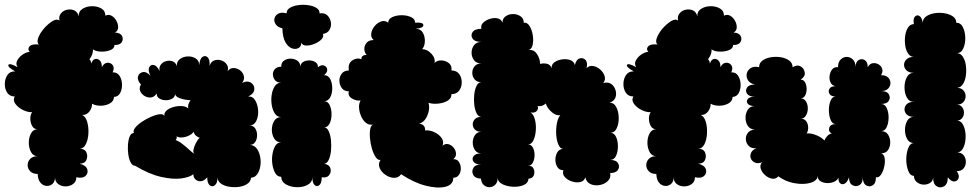

<svg xmlns="http://www.w3.org/2000/svg" viewBox="-25 -782 4176 820"><path d="M136 -39Q115 -39 104 -50.5Q93 -62 93 -77Q93 -92 104 -103.5Q115 -115 136 -115Q117 -115 107.5 -132.5Q98 -150 98 -172.5Q98 -195 107.5 -212.5Q117 -230 136 -230Q120 -230 112.5 -243.5Q105 -257 104.5 -274Q104 -291 112 -303Q94 -302 73.5 -312Q53 -322 41 -338Q29 -354 38 -370Q16 -370 5.5 -386.5Q-5 -403 -4.5 -424.5Q-4 -446 7 -462Q18 -478 40 -477Q6 -496 11 -505Q16 -514 50 -495Q41 -509 48.5 -523.5Q56 -538 71 -548.5Q86 -559 102 -561Q91 -572 101 -583.5Q111 -595 141 -592Q131 -601 138.5 -621Q146 -641 163.5 -661Q181 -681 199.5 -692Q218 -703 229 -694Q225 -712 235 -724.5Q245 -737 261.5 -740.5Q278 -744 292.5 -737.5Q307 -731 311 -712Q310 -733 327 -744Q344 -755 367 -755.5Q390 -756 407.5 -746Q425 -736 425 -715Q438 -722 451 -715Q464 -708 472 -693.5Q480 -679 479.5 -664.5Q479 -650 466 -643Q489 -642 496 -628.5Q503 -615 495 -602Q487 -589 464 -590Q464 -575 446.5 -568Q429 -561 407 -561.5Q385 -562 372 -571Q373 -562 369 -550.5Q365 -539 357 -529Q364 -522 365 -510Q369 -526 380 -529.5Q391 -533 400.5 -524.5Q410 -516 410 -495Q419 -513 433.5 -514Q448 -515 456.5 -503.5Q465 -492 456 -473Q475 -474 485 -459Q495 -444 496 -423Q497 -402 488.5 -385.5Q480 -369 462 -368Q461 -350 444.5 -340.5Q428 -331 406 -330.5Q384 -330 368 -339Q369 -322 357 -306Q345 -290 326 -291Q341 -284 347.5 -261Q354 -238 352.5 -211.5Q351 -185 341.5 -166Q332 -147 315 -147Q337 -147 344 -131Q351 -115 344 -99Q337 -83 315 -83Q342 -76 347.5 -59.5Q353 -43 340.5 -31Q328 -19 301 -25Q301 -6 287 4Q273 14 255 14Q237 14 223.5 4Q210 -6 210 -25Q210 -6 199 3.5Q188 13 173.5 12Q159 11 148 -1.5Q137 -14 136 -39Z M552 -74Q541 -74 533.5 -87.5Q526 -101 523 -122Q520 -143 521.5 -164Q523 -185 529 -199.5Q535 -214 547 -214Q542 -223 552 -236Q562 -249 580.5 -261.5Q599 -274 619.5 -283Q640 -292 656 -294Q672 -296 677 -287Q675 -300 686.5 -310Q698 -320 716 -325Q734 -330 751.5 -329Q769 -328 779 -319Q775 -335 789 -354Q764 -355 743 -362.5Q722 -370 723 -383Q723 -368 711 -361Q699 -354 683.5 -354Q668 -354 656 -361Q644 -368 644 -383Q635 -368 621 -366Q607 -364 593.5 -371.5Q580 -379 574 -392.5Q568 -406 577 -421Q560 -440 564.5 -455.5Q569 -471 585 -474Q601 -477 618 -458Q606 -481 612 -494Q618 -507 631.5 -504.5Q645 -502 657 -478Q653 -494 661.5 -505.5Q670 -517 684.5 -521Q699 -525 712.5 -520Q726 -515 730 -499Q729 -519 743 -529.5Q757 -540 776 -541Q795 -542 810 -533Q825 -524 826 -504Q828 -531 840 -539Q852 -547 862 -537Q872 -527 870 -500Q875 -518 889 -523.5Q903 -529 918.5 -524.5Q934 -520 943 -507.5Q952 -495 947 -478Q958 -492 973 -491.5Q988 -491 1000.5 -481.5Q1013 -472 1016.5 -457Q1020 -442 1009 -428Q1033 -439 1048 -428Q1063 -417 1061 -399Q1059 -381 1035 -370Q1055 -371 1065.5 -352.5Q1076 -334 1077.5 -310Q1079 -286 1070 -266.5Q1061 -247 1041 -246Q1057 -246 1065 -233.5Q1073 -221 1073 -204.5Q1073 -188 1065 -175.5Q1057 -163 1041 -163Q1059 -163 1070 -149.5Q1081 -136 1085.5 -115.5Q1090 -95 1087 -74Q1084 -53 1074 -38.5Q1064 -24 1047 -23Q1046 -7 1031.5 3Q1017 13 996 16Q975 19 953.5 15.5Q932 12 918 1.5Q904 -9 904 -25Q904 0 893 9Q882 18 871 9.5Q860 1 860 -25Q847 -9 833 -8Q819 -7 809.5 -16Q800 -25 801 -38Q785 -25 749.5 -20Q714 -15 663 -26.5Q612 -38 552 -74ZM808 -123Q799 -128 801 -141Q803 -154 810.5 -169Q818 -184 828 -194Q819 -196 811.5 -203Q804 -210 802 -219Q795 -209 781 -202.5Q767 -196 752.5 -195Q738 -194 729 -200Q732 -191 725 -184Q739 -179 755.5 -166Q772 -153 786 -140Q800 -127 808 -123Z M1181 -661Q1160 -666 1152 -679Q1144 -692 1147.5 -704.5Q1151 -717 1164 -724Q1177 -731 1199 -725Q1199 -740 1213 -748.5Q1227 -757 1248 -760Q1269 -763 1290.5 -760Q1312 -757 1326 -748.5Q1340 -740 1340 -725Q1361 -728 1373 -716.5Q1385 -705 1388 -687.5Q1391 -670 1382.5 -655Q1374 -640 1354 -637Q1359 -625 1347.5 -613.5Q1336 -602 1317.5 -594.5Q1299 -587 1282.5 -587.5Q1266 -588 1262 -600Q1262 -584 1250 -577Q1238 -570 1222 -575.5Q1206 -581 1194 -601.5Q1182 -622 1181 -661ZM1176 -27Q1160 -27 1151 -42Q1142 -57 1138.5 -79Q1135 -101 1138.5 -123Q1142 -145 1151 -159.5Q1160 -174 1176 -174Q1156 -174 1146 -190.5Q1136 -207 1136 -228Q1136 -249 1146 -265.5Q1156 -282 1176 -282Q1159 -282 1149 -297Q1139 -312 1135.5 -334Q1132 -356 1135.5 -378Q1139 -400 1149 -414.5Q1159 -429 1176 -429Q1158 -429 1149.5 -439.5Q1141 -450 1140.5 -463.5Q1140 -477 1149 -487Q1158 -497 1176 -497Q1176 -515 1188.5 -523.5Q1201 -532 1217.5 -531.5Q1234 -531 1246 -522Q1258 -513 1258 -495Q1258 -510 1269 -517Q1280 -524 1295 -524Q1310 -524 1321.5 -517Q1333 -510 1333 -495Q1348 -507 1359.5 -502Q1371 -497 1372.5 -485Q1374 -473 1359 -461Q1377 -461 1385.5 -444Q1394 -427 1394 -405Q1394 -383 1385.5 -366.5Q1377 -350 1359 -350Q1375 -350 1383 -333Q1391 -316 1391 -294Q1391 -272 1383 -255Q1375 -238 1359 -238Q1371 -238 1378.5 -222.5Q1386 -207 1388.5 -183.5Q1391 -160 1388.5 -137Q1386 -114 1378.5 -98.5Q1371 -83 1359 -83Q1381 -79 1386 -63.5Q1391 -48 1381 -34.5Q1371 -21 1349 -25Q1349 0 1339 8.5Q1329 17 1319 8.5Q1309 0 1309 -25Q1309 -4 1289.5 7Q1270 18 1243.5 17.5Q1217 17 1197 6Q1177 -5 1176 -27Z M1688 -38Q1677 -22 1658 -22.5Q1639 -23 1621.5 -35Q1604 -47 1596.5 -64.5Q1589 -82 1600 -99Q1589 -97 1579.5 -111Q1570 -125 1563.5 -147Q1557 -169 1555 -192.5Q1553 -216 1556.5 -232.5Q1560 -249 1571 -251Q1554 -246 1540.5 -255.5Q1527 -265 1518.5 -283Q1510 -301 1508.5 -320Q1507 -339 1515 -353Q1497 -350 1478 -361.5Q1459 -373 1465 -392Q1445 -392 1435 -405.5Q1425 -419 1424.5 -436.5Q1424 -454 1434.5 -467.5Q1445 -481 1465 -481Q1460 -511 1479.5 -524Q1499 -537 1519 -529Q1517 -537 1523.5 -542.5Q1530 -548 1541 -547Q1531 -558 1531 -573Q1531 -588 1541 -599.5Q1551 -611 1571 -611Q1558 -622 1560.5 -639Q1563 -656 1575 -670.5Q1587 -685 1603 -690.5Q1619 -696 1633 -685Q1633 -701 1650.5 -709Q1668 -717 1690.5 -717Q1713 -717 1730.5 -709Q1748 -701 1748 -685Q1782 -688 1783 -675Q1784 -662 1750 -659Q1771 -659 1780.5 -643Q1790 -627 1789.5 -606Q1789 -585 1778 -572Q1799 -572 1817 -553Q1835 -534 1831 -513Q1842 -525 1860.5 -524Q1879 -523 1892.5 -512Q1906 -501 1903 -481Q1925 -481 1936 -466Q1947 -451 1947 -430.5Q1947 -410 1936 -395Q1925 -380 1903 -380Q1904 -363 1887.5 -352.5Q1871 -342 1847 -339.5Q1823 -337 1805 -343Q1810 -327 1806 -307.5Q1802 -288 1791.5 -273Q1781 -258 1765 -254Q1780 -252 1786 -243.5Q1792 -235 1790 -225Q1809 -227 1829 -218Q1849 -209 1860.5 -193.5Q1872 -178 1865 -160Q1878 -170 1891 -166Q1904 -162 1913 -150.5Q1922 -139 1922.5 -125.5Q1923 -112 1911 -102Q1927 -103 1935 -90.5Q1943 -78 1943 -62.5Q1943 -47 1935 -35Q1927 -23 1911 -23Q1911 7 1877.5 15.5Q1844 24 1793 11Q1742 -2 1688 -38Z M2029 -19Q2004 -20 1996 -35.5Q1988 -51 1997 -65.5Q2006 -80 2031 -79Q2006 -79 1997.5 -91Q1989 -103 1997.5 -115Q2006 -127 2031 -127Q2013 -127 2003.5 -141Q1994 -155 1994 -173Q1994 -191 2003.5 -205Q2013 -219 2031 -219Q2013 -219 2003.5 -228.5Q1994 -238 1994 -251Q1994 -264 2003.5 -273.5Q2013 -283 2031 -283Q2018 -283 2010.5 -298Q2003 -313 2000.5 -335Q1998 -357 2000.5 -379Q2003 -401 2010.5 -416Q2018 -431 2031 -431Q2012 -431 2002 -443Q1992 -455 1992 -471Q1992 -487 2002 -499Q2012 -511 2031 -511Q2010 -511 1999.5 -525Q1989 -539 1989 -557Q1989 -575 1999.5 -589Q2010 -603 2031 -603Q2003 -603 1993.5 -617Q1984 -631 1993.5 -645Q2003 -659 2031 -659Q2027 -674 2038.5 -685Q2050 -696 2067.5 -701.5Q2085 -707 2100.5 -703.5Q2116 -700 2121 -685Q2121 -703 2134.5 -712.5Q2148 -722 2166 -722Q2184 -722 2198 -712.5Q2212 -703 2212 -685Q2227 -687 2237 -670.5Q2247 -654 2250.5 -631Q2254 -608 2249.5 -589Q2245 -570 2230 -568Q2254 -572 2267.5 -552.5Q2281 -533 2282 -509Q2297 -513 2311.5 -509.5Q2326 -506 2331 -490Q2329 -506 2343 -516Q2357 -526 2376.5 -528.5Q2396 -531 2411.5 -525Q2427 -519 2430 -504Q2436 -528 2450.5 -532.5Q2465 -537 2475.5 -526Q2486 -515 2480 -491Q2492 -503 2508.5 -500Q2525 -497 2539 -484.5Q2553 -472 2557.5 -456Q2562 -440 2551 -427Q2571 -433 2584.5 -424Q2598 -415 2603.5 -398Q2609 -381 2603.5 -365.5Q2598 -350 2578 -343Q2597 -344 2607 -324.5Q2617 -305 2617.5 -279.5Q2618 -254 2609 -234.5Q2600 -215 2581 -215Q2598 -215 2606 -197.5Q2614 -180 2614 -157Q2614 -134 2606 -116.5Q2598 -99 2581 -99Q2606 -99 2614.5 -85Q2623 -71 2614.5 -57Q2606 -43 2581 -43Q2585 -22 2570.5 -8.5Q2556 5 2535 8.5Q2514 12 2496.5 4Q2479 -4 2475 -25Q2470 -8 2453 -4.5Q2436 -1 2417.5 -7Q2399 -13 2387.5 -25.5Q2376 -38 2381 -55Q2364 -55 2355.5 -68.5Q2347 -82 2347 -100Q2347 -118 2355.5 -132Q2364 -146 2381 -146Q2368 -146 2360 -164Q2352 -182 2350.5 -207.5Q2349 -233 2353.5 -256Q2358 -279 2368 -290Q2350 -287 2331 -303.5Q2312 -320 2306 -340Q2291 -326 2271 -329Q2276 -318 2267 -308Q2258 -298 2240 -302Q2253 -295 2259 -273.5Q2265 -252 2263.5 -227Q2262 -202 2253.5 -183.5Q2245 -165 2230 -165Q2244 -165 2251 -151.5Q2258 -138 2258 -120Q2258 -102 2251 -88Q2244 -74 2230 -74Q2248 -75 2254 -61.5Q2260 -48 2255 -34Q2250 -20 2232 -19Q2231 0 2211 8.5Q2191 17 2165 15.5Q2139 14 2119.5 4Q2100 -6 2101 -25Q2101 -4 2090.5 6.5Q2080 17 2066.5 17.5Q2053 18 2042 9Q2031 0 2029 -19Z M2778 -39Q2757 -39 2746 -50.5Q2735 -62 2735 -77Q2735 -92 2746 -103.5Q2757 -115 2778 -115Q2759 -115 2749.5 -132.5Q2740 -150 2740 -172.5Q2740 -195 2749.5 -212.5Q2759 -230 2778 -230Q2762 -230 2754.5 -243.5Q2747 -257 2746.5 -274Q2746 -291 2754 -303Q2736 -302 2715.5 -312Q2695 -322 2683 -338Q2671 -354 2680 -370Q2658 -370 2647.5 -386.5Q2637 -403 2637.5 -424.5Q2638 -446 2649 -462Q2660 -478 2682 -477Q2648 -496 2653 -505Q2658 -514 2692 -495Q2683 -509 2690.5 -523.5Q2698 -538 2713 -548.5Q2728 -559 2744 -561Q2733 -572 2743 -583.5Q2753 -595 2783 -592Q2773 -601 2780.5 -621Q2788 -641 2805.5 -661Q2823 -681 2841.5 -692Q2860 -703 2871 -694Q2867 -712 2877 -724.5Q2887 -737 2903.5 -740.5Q2920 -744 2934.5 -737.5Q2949 -731 2953 -712Q2952 -733 2969 -744Q2986 -755 3009 -755.5Q3032 -756 3049.5 -746Q3067 -736 3067 -715Q3080 -722 3093 -715Q3106 -708 3114 -693.5Q3122 -679 3121.5 -664.5Q3121 -650 3108 -643Q3131 -642 3138 -628.5Q3145 -615 3137 -602Q3129 -589 3106 -590Q3106 -575 3088.5 -568Q3071 -561 3049 -561.5Q3027 -562 3014 -571Q3015 -562 3011 -550.5Q3007 -539 2999 -529Q3006 -522 3007 -510Q3011 -526 3022 -529.5Q3033 -533 3042.5 -524.5Q3052 -516 3052 -495Q3061 -513 3075.5 -514Q3090 -515 3098.5 -503.5Q3107 -492 3098 -473Q3117 -474 3127 -459Q3137 -444 3138 -423Q3139 -402 3130.5 -385.5Q3122 -369 3104 -368Q3103 -350 3086.5 -340.5Q3070 -331 3048 -330.5Q3026 -330 3010 -339Q3011 -322 2999 -306Q2987 -290 2968 -291Q2983 -284 2989.5 -261Q2996 -238 2994.5 -211.5Q2993 -185 2983.5 -166Q2974 -147 2957 -147Q2979 -147 2986 -131Q2993 -115 2986 -99Q2979 -83 2957 -83Q2984 -76 2989.5 -59.5Q2995 -43 2982.5 -31Q2970 -19 2943 -25Q2943 -6 2929 4Q2915 14 2897 14Q2879 14 2865.5 4Q2852 -6 2852 -25Q2852 -6 2841 3.5Q2830 13 2815.5 12Q2801 11 2790 -1.5Q2779 -14 2778 -39Z M3299 -29Q3288 -16 3272 -19Q3256 -22 3242.5 -34Q3229 -46 3224 -61.5Q3219 -77 3230 -89Q3212 -82 3199.5 -87.5Q3187 -93 3182 -104.5Q3177 -116 3182.5 -129Q3188 -142 3206 -149Q3185 -147 3173.5 -158Q3162 -169 3160.5 -185Q3159 -201 3168.5 -214Q3178 -227 3199 -229Q3179 -229 3169 -244Q3159 -259 3159 -279Q3159 -299 3169 -314Q3179 -329 3199 -329Q3176 -329 3168.5 -339Q3161 -349 3168.5 -359Q3176 -369 3199 -369Q3174 -369 3165.5 -382Q3157 -395 3165.5 -408Q3174 -421 3199 -421Q3177 -426 3169 -440Q3161 -454 3164.5 -468.5Q3168 -483 3181.5 -491.5Q3195 -500 3217 -495Q3217 -513 3231.5 -523.5Q3246 -534 3267.5 -537.5Q3289 -541 3310 -537.5Q3331 -534 3345.5 -523.5Q3360 -513 3360 -495Q3380 -507 3395 -498Q3410 -489 3412 -471.5Q3414 -454 3394 -442Q3407 -442 3413.5 -430Q3420 -418 3420 -402Q3420 -386 3413.5 -374Q3407 -362 3394 -362Q3409 -362 3417 -349Q3425 -336 3425 -319Q3425 -302 3417 -288.5Q3409 -275 3394 -275Q3409 -276 3417.5 -265Q3426 -254 3426.5 -238.5Q3427 -223 3420 -212Q3438 -214 3460.5 -205Q3483 -196 3496 -182Q3500 -193 3508.5 -201.5Q3517 -210 3527 -212Q3512 -220 3516.5 -236Q3521 -252 3544 -252Q3530 -252 3522.5 -270Q3515 -288 3515 -311.5Q3515 -335 3522.5 -352.5Q3530 -370 3544 -370Q3524 -370 3517.5 -381Q3511 -392 3517.5 -403Q3524 -414 3544 -414Q3529 -416 3522.5 -429Q3516 -442 3518 -458Q3520 -474 3529 -485.5Q3538 -497 3554 -495Q3554 -517 3565.5 -528Q3577 -539 3591.5 -539Q3606 -539 3617.5 -528Q3629 -517 3629 -495Q3629 -518 3642 -525.5Q3655 -533 3668 -525.5Q3681 -518 3681 -495Q3689 -510 3702 -512Q3715 -514 3726.5 -507.5Q3738 -501 3742.5 -488.5Q3747 -476 3738 -461Q3758 -461 3768 -451Q3778 -441 3778 -427.5Q3778 -414 3768 -403.5Q3758 -393 3738 -393Q3763 -393 3771 -379.5Q3779 -366 3771 -352Q3763 -338 3738 -338Q3754 -338 3762 -320.5Q3770 -303 3770 -280Q3770 -257 3762 -239.5Q3754 -222 3738 -222Q3758 -222 3767.5 -207.5Q3777 -193 3777 -174Q3777 -155 3767.5 -141Q3758 -127 3738 -127Q3750 -124 3753 -107.5Q3756 -91 3751.5 -70.5Q3747 -50 3737.5 -36Q3728 -22 3716 -25Q3716 1 3702 9.5Q3688 18 3674 9.5Q3660 1 3660 -25Q3660 0 3645.5 8.5Q3631 17 3616 9Q3601 1 3601 -25Q3594 -4 3583 2Q3572 8 3563.5 1Q3555 -6 3556 -23Q3548 -7 3526.5 -2Q3505 3 3486 -4.5Q3467 -12 3467 -32Q3468 -18 3453 -8.5Q3438 1 3412.5 3Q3387 5 3357 -2Q3327 -9 3299 -29Z M3878 -31Q3865 -31 3857.5 -45Q3850 -59 3847 -80Q3844 -101 3847 -122Q3850 -143 3857.5 -157Q3865 -171 3878 -171Q3859 -171 3849.5 -188Q3840 -205 3840 -227Q3840 -249 3849.5 -266Q3859 -283 3878 -283Q3858 -283 3848 -292.5Q3838 -302 3838 -315Q3838 -328 3848 -337.5Q3858 -347 3878 -347Q3858 -347 3848 -365.5Q3838 -384 3838 -409Q3838 -434 3848 -452.5Q3858 -471 3878 -471Q3857 -471 3846.5 -481.5Q3836 -492 3836 -505Q3836 -518 3846.5 -528.5Q3857 -539 3878 -539Q3863 -539 3853.5 -553Q3844 -567 3841 -588Q3838 -609 3841 -630Q3844 -651 3853.5 -665Q3863 -679 3878 -679Q3874 -702 3882.5 -711Q3891 -720 3901.5 -714Q3912 -708 3916 -685Q3916 -702 3930.5 -712Q3945 -722 3966 -725.5Q3987 -729 4008.5 -725.5Q4030 -722 4044.5 -712Q4059 -702 4059 -685Q4078 -685 4087.5 -665.5Q4097 -646 4097.5 -620.5Q4098 -595 4089 -575Q4080 -555 4061 -555Q4077 -555 4087 -540Q4097 -525 4100 -503Q4103 -481 4100 -459Q4097 -437 4087 -422Q4077 -407 4061 -407Q4080 -407 4089.5 -396Q4099 -385 4099 -371Q4099 -357 4089.5 -346Q4080 -335 4061 -335Q4076 -335 4084 -324.5Q4092 -314 4092 -301Q4092 -288 4084 -277.5Q4076 -267 4061 -267Q4080 -267 4089.5 -246.5Q4099 -226 4099 -199Q4099 -172 4089.5 -151.5Q4080 -131 4061 -131Q4081 -131 4090.5 -119Q4100 -107 4100 -91Q4100 -75 4090.5 -63Q4081 -51 4061 -51Q4074 -33 4068.5 -20Q4063 -7 4049.5 -7Q4036 -7 4023 -25Q4023 4 4007 13.5Q3991 23 3975.5 13.5Q3960 4 3960 -25Q3960 -9 3947.5 -1Q3935 7 3919.5 6.5Q3904 6 3891.5 -3.5Q3879 -13 3878 -31Z"/></svg>

Font: Rubik Bubbles
Style: Regular
Weight: 400
Designer: Hubert and Fischer, NaN
Foundry: Hubert and Fischer, NaN
Version: Version 2.200